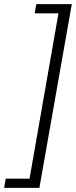

<svg xmlns="http://www.w3.org/2000/svg" viewBox="-86 -755 370 936"><path d="M264 -735 106 161H-66L-58 116H58L199 -690H83L91 -735Z"/></svg>

Font: Archivo Condensed ExtraLight
Style: Italic
Weight: 250
Width: 3
Italic angle: -10°
Designer: Hector Gatti
Foundry: Omnibus-Type
Version: Version 2.001